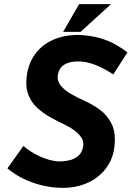

<svg xmlns="http://www.w3.org/2000/svg" viewBox="-20 -907 640 934"><path d="M531 -545Q492 -571 450.5 -588.5Q409 -606 371 -608Q347 -609 328 -605.5Q309 -602 294.5 -593.5Q280 -585 271.5 -571Q263 -557 261 -538Q258 -512 275.5 -490.5Q293 -469 323.5 -451Q354 -433 388 -418Q429 -400 466 -373Q503 -346 524 -302.5Q545 -259 536 -189Q531 -147 510 -110Q489 -73 453.5 -45.5Q418 -18 369 -4Q320 10 258 6Q216 3 174 -8Q132 -19 92 -38.5Q52 -58 16 -88L94 -197Q117 -177 146 -160.5Q175 -144 205 -134Q235 -124 261 -122Q287 -121 314 -126.5Q341 -132 361 -149Q381 -166 385 -198Q388 -220 375 -239Q362 -258 340 -274Q318 -290 290 -303Q258 -318 224 -337Q190 -356 161.5 -382Q133 -408 118 -446Q103 -484 110 -536Q118 -600 152 -645.5Q186 -691 241 -714.5Q296 -738 365 -737Q424 -734 466.5 -721.5Q509 -709 541 -691Q573 -673 600 -652ZM520 -887 372 -752H287L365 -887Z"/></svg>

Font: Josefin Sans Thin
Style: Bold Italic
Weight: 700
Italic angle: -7°
Version: Version 2.000